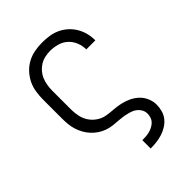

<svg xmlns="http://www.w3.org/2000/svg" viewBox="-215 -627 930 930"><g transform="rotate(-45 250.0 -162.5)"><path d="M257 205H258Q278 205 298.5 202.5Q319 200 338 194Q357 188 374.5 177Q392 166 404.5 150.5Q417 135 422.5 115Q428 95 428 75Q428 52 418.5 30Q409 8 392 -8Q375 -24 353.5 -34Q332 -44 309.5 -49Q287 -54 263.5 -55.5Q240 -57 217 -61Q194 -65 174 -78.5Q154 -92 141 -111.5Q128 -131 123 -154Q118 -177 118 -200V-330Q118 -348 121 -366.5Q124 -385 131 -402Q138 -419 150 -433Q162 -447 177.5 -456.5Q193 -466 211 -470Q229 -474 248 -474Q272 -474 296.5 -467Q321 -460 339 -443.5Q357 -427 366.5 -403.5Q376 -380 376 -356Q376 -356 376 -355.5Q376 -355 376 -355H438Q438 -355 438 -355.5Q438 -356 438 -356Q438 -381 432 -404.5Q426 -428 413.5 -449Q401 -470 382.5 -486.5Q364 -503 342 -513Q320 -523 296 -526.5Q272 -530 248 -530Q221 -530 195 -525Q169 -520 146 -507.5Q123 -495 105 -475.5Q87 -456 75.5 -432.5Q64 -409 60 -382.5Q56 -356 56 -330V-200Q56 -181 58 -161Q60 -141 66 -122.5Q72 -104 81.5 -87Q91 -70 104.5 -55.5Q118 -41 134.5 -30Q151 -19 169.5 -12.5Q188 -6 207.5 -4Q227 -2 246.5 -0.5Q266 1 285.5 4.5Q305 8 323 15.5Q341 23 353.5 39Q366 55 366 75Q366 87 362 99Q358 111 349.5 119.5Q341 128 329.5 134Q318 140 306.5 143Q295 146 282.5 147Q270 148 258 148H257Z"/></g></svg>

Font: Iosevka SS09 Light
Style: Regular
Weight: 300
Monospace: yes
Designer: Belleve Invis
Foundry: Belleve Invis
Version: Version 5.2.1; ttfautohint (v1.8.3)